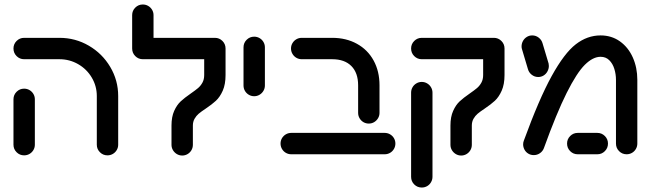

<svg xmlns="http://www.w3.org/2000/svg" viewBox="-20 -687 2898 855"><path d="M40 -42.6V-244.8Q40 -264.4 53.9 -278.3Q67.8 -292.2 87.4 -292.2Q100.4 -292.2 111.3 -285.9Q122.2 -279.6 128.7 -268.7Q135.2 -257.8 135.2 -244.8V-42.6Q135.2 -29.6 128.7 -18.7Q122.2 -7.8 111.3 -1.5Q100.4 4.8 87.4 4.8Q67.8 4.8 53.9 -9.1Q40 -23 40 -42.6ZM458.5 4.8Q438.9 4.8 425 -9.1Q411.1 -23 411.1 -42.6V-259.3Q411.1 -303.7 388.7 -341.5Q366.3 -379.3 328 -401.3Q289.6 -423.3 244.8 -423.3H87.4Q67.8 -423.3 53.9 -437.2Q40 -451.1 40 -471.1Q40 -490.7 53.9 -504.6Q67.8 -518.5 87.4 -518.5H244.8Q315.6 -518.5 375.6 -483.5Q435.6 -448.5 470.9 -388.9Q506.3 -329.3 506.3 -259.3V-42.6Q506.3 -29.6 499.8 -18.7Q493.3 -7.8 482.4 -1.5Q471.5 4.8 458.5 4.8Z M743.7 -42.2V-127.8Q743.7 -166.7 755.7 -193.3Q767.8 -220 784.8 -235.7Q801.9 -251.5 829.3 -270.4Q850 -284.8 861.9 -294.8Q873.7 -304.8 881.5 -319.1Q889.3 -333.3 889.3 -353V-471.1H984.4V-353Q984.4 -311.5 971.9 -283.1Q959.3 -254.8 941.5 -238.3Q923.7 -221.9 895.6 -203Q875.9 -190 864.8 -180.6Q853.7 -171.1 846.3 -158Q838.9 -144.8 838.9 -127.8V-42.2Q838.9 -29.3 832.6 -18.3Q826.3 -7.4 815.4 -0.9Q804.4 5.6 791.5 5.6Q778.5 5.6 767.6 -0.9Q756.7 -7.4 750.2 -18.3Q743.7 -29.3 743.7 -42.2ZM615.9 -667Q628.9 -667 639.8 -660.7Q650.7 -654.4 657.2 -643.5Q663.7 -632.6 663.7 -619.6V-471.1H568.5V-619.6Q568.5 -639.3 582.4 -653.1Q596.3 -667 615.9 -667ZM568.5 -471.1Q568.5 -490.7 582.4 -504.6Q596.3 -518.5 615.9 -518.5H937Q956.7 -518.5 970.6 -504.6Q984.4 -490.7 984.4 -471.1Q984.4 -451.1 970.6 -437.2Q956.7 -423.3 937 -423.3H615.9Q596.3 -423.3 582.4 -437.2Q568.5 -451.1 568.5 -471.1Z M1064.4 -306.3V-476.3Q1064.4 -495.9 1078.3 -509.8Q1092.2 -523.7 1111.9 -523.7Q1124.8 -523.7 1135.7 -517.4Q1146.7 -511.1 1153.1 -500.2Q1159.6 -489.3 1159.6 -476.3V-306.3Q1159.6 -293.3 1153.1 -282.4Q1146.7 -271.5 1135.7 -265Q1124.8 -258.5 1111.9 -258.5Q1098.9 -258.5 1088 -265Q1077 -271.5 1070.7 -282.4Q1064.4 -293.3 1064.4 -306.3Z M1574.8 -184.4V-307Q1574.8 -362.6 1544.6 -393Q1514.4 -423.3 1459.3 -423.3H1323.7Q1310.7 -423.3 1299.8 -429.6Q1288.9 -435.9 1282.4 -447Q1275.9 -458.1 1275.9 -471.1Q1275.9 -484.1 1282.4 -495Q1288.9 -505.9 1299.8 -512.2Q1310.7 -518.5 1323.7 -518.5H1459.3Q1521.5 -518.5 1569.4 -492Q1617.4 -465.6 1643.7 -417.6Q1670 -369.6 1670 -307V-184.4Q1670 -171.5 1663.5 -160.6Q1657 -149.6 1646.1 -143.1Q1635.2 -136.7 1622.2 -136.7Q1609.3 -136.7 1598.3 -143.1Q1587.4 -149.6 1581.1 -160.6Q1574.8 -171.5 1574.8 -184.4ZM1229.3 -47.8Q1229.3 -60.7 1235.7 -71.7Q1242.2 -82.6 1253.1 -88.9Q1264.1 -95.2 1277 -95.2H1693Q1705.9 -95.2 1716.9 -88.9Q1727.8 -82.6 1734.3 -71.7Q1740.7 -60.7 1740.7 -47.8Q1740.7 -34.8 1734.3 -23.7Q1727.8 -12.6 1716.9 -6.3Q1705.9 0 1693 0H1277Q1264.1 0 1253.1 -6.3Q1242.2 -12.6 1235.7 -23.7Q1229.3 -34.8 1229.3 -47.8Z M1985.9 -42.2V-127.8Q1985.9 -166.7 1998 -193.3Q2010 -220 2027 -235.7Q2044.1 -251.5 2071.5 -270.4Q2092.2 -284.8 2104.1 -294.8Q2115.9 -304.8 2123.7 -319.1Q2131.5 -333.3 2131.5 -353V-471.1Q2131.5 -484.1 2138 -495Q2144.4 -505.9 2155.4 -512.2Q2166.3 -518.5 2179.3 -518.5Q2198.9 -518.5 2212.8 -504.6Q2226.7 -490.7 2226.7 -471.1V-353Q2226.7 -311.5 2214.1 -283.1Q2201.5 -254.8 2183.7 -238.3Q2165.9 -221.9 2137.8 -203Q2118.1 -190 2107 -180.6Q2095.9 -171.1 2088.5 -158Q2081.1 -144.8 2081.1 -127.8V-42.2Q2081.1 -29.3 2074.8 -18.3Q2068.5 -7.4 2057.6 -0.9Q2046.7 5.6 2033.7 5.6Q2020.7 5.6 2009.8 -0.9Q1998.9 -7.4 1992.4 -18.3Q1985.9 -29.3 1985.9 -42.2ZM1810.7 100.4V-274.4Q1810.7 -287.4 1817 -298.3Q1823.3 -309.3 1834.3 -315.7Q1845.2 -322.2 1858.1 -322.2Q1871.1 -322.2 1882 -315.7Q1893 -309.3 1899.4 -298.3Q1905.9 -287.4 1905.9 -274.4V100.4Q1905.9 113.3 1899.4 124.4Q1893 135.6 1882 141.9Q1871.1 148.1 1858.1 148.1Q1838.5 148.1 1824.6 134.3Q1810.7 120.4 1810.7 100.4ZM1810.7 -471.1Q1810.7 -490.7 1824.6 -504.6Q1838.5 -518.5 1858.1 -518.5H2178.5Q2191.5 -518.5 2202.4 -512.2Q2213.3 -505.9 2219.8 -495Q2226.3 -484.1 2226.3 -471.1Q2226.3 -458.1 2219.8 -447Q2213.3 -435.9 2202.4 -429.6Q2191.5 -423.3 2178.5 -423.3H1858.1Q1838.5 -423.3 1824.6 -437.2Q1810.7 -451.1 1810.7 -471.1Z M2309.6 -44.1Q2309.6 -53 2312.6 -60.4Q2380.4 -246.3 2436.7 -348.3Q2493 -450.4 2544.1 -489.8Q2595.2 -529.3 2654.4 -529.3Q2703.3 -529.3 2740.6 -502.8Q2777.8 -476.3 2798 -431.1Q2818.1 -385.9 2818.1 -331.5V-47.8Q2818.1 -34.8 2811.7 -23.7Q2805.2 -12.6 2794.3 -6.3Q2783.3 0 2770.4 0Q2750.7 0 2736.9 -13.9Q2723 -27.8 2723 -47.8V-331.5Q2723 -356.7 2715.7 -380.2Q2708.5 -403.7 2693.1 -418.9Q2677.8 -434.1 2654.4 -434.1Q2620.4 -434.1 2584.4 -398.5Q2548.5 -363 2503.5 -273.3Q2458.5 -183.7 2401.9 -27Q2396.7 -13.3 2384.4 -4.8Q2372.2 3.7 2357 3.7Q2343.3 3.7 2332.4 -3Q2321.5 -9.6 2315.6 -20.7Q2309.6 -31.9 2309.6 -44.1ZM2505.2 -47.8Q2505.2 -67.4 2519.1 -81.3Q2533 -95.2 2552.6 -95.2H2640Q2659.6 -95.2 2673.5 -81.3Q2687.4 -67.4 2687.4 -47.8Q2687.4 -27.8 2673.5 -13.9Q2659.6 0 2640 0H2552.6Q2533 0 2519.1 -13.9Q2505.2 -27.8 2505.2 -47.8ZM2330.7 -380 2304.1 -469.3Q2302.6 -474.1 2302.6 -480.4Q2302.6 -492.6 2308.5 -503.9Q2314.4 -515.2 2325.4 -522.2Q2336.3 -529.3 2350 -529.3Q2366.3 -529.3 2379.3 -519.1Q2392.2 -508.9 2396.3 -493.3L2423 -404.1Q2424.1 -399.3 2424.1 -393.3Q2424.1 -381.1 2418.1 -369.6Q2412.2 -358.1 2401.3 -351.1Q2390.4 -344.1 2376.7 -344.1Q2360.4 -344.1 2347.6 -354.3Q2334.8 -364.4 2330.7 -380Z"/></svg>

Font: 26F Galaxy Hebrew Extra Bold
Style: Regular
Weight: 800
Designer: C₂₉H₂₅N₃O₅
Version: Version 1.000